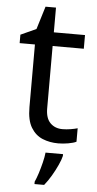

<svg xmlns="http://www.w3.org/2000/svg" viewBox="-59 -695 480 951"><g transform="rotate(5 180.5 -219.0)"><path d="M264 -62Q284 -62 305 -65.5Q326 -69 339 -73V-6Q325 1 299 5.5Q273 10 249 10Q207 10 171.5 -4.5Q136 -19 114 -55Q92 -91 92 -156V-468H16V-510L93 -545L128 -659H180V-536H335V-468H180V-158Q180 -109 203.5 -85.5Q227 -62 264 -62ZM278 70Q274 88 261.5 115.5Q249 143 232.5 171Q216 199 198 221H150V209Q158 192 166.5 165.5Q175 139 182 110.5Q189 82 191 61H278Z"/></g></svg>

Font: Noto Sans Gunjala Gondi
Style: Regular
Weight: 400
Designer: Ek Type
Foundry: Ek Type
Version: Version 1.004